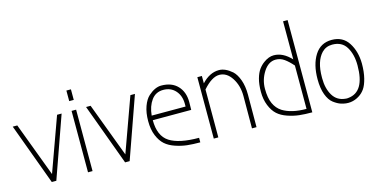

<svg xmlns="http://www.w3.org/2000/svg" viewBox="-74 -1128 2980 1510"><g transform="rotate(-15 1416.5 -373.5)"><path d="M195 0 11 -500H48L213 -60L372 -500H409L232 0Z M527 0H490V-500H527ZM492 -665H529V-579H492Z M792 0 608 -500H645L810 -60L969 -500H1006L829 0Z M1404 -36V1Q1344 1 1298.5 -4Q1253 -9 1204 -25.5Q1155 -42 1123.5 -70Q1092 -98 1071.5 -147.5Q1051 -197 1051 -265.5Q1051 -334 1069.5 -385Q1088 -436 1117 -462Q1171 -510 1222 -510Q1307 -510 1354.5 -460Q1402 -410 1402 -328Q1402 -273 1401 -264H1088Q1088 -135 1165 -85.5Q1242 -36 1404 -36ZM1365 -301V-323Q1365 -389 1327.5 -431Q1290 -473 1228.5 -473Q1167 -473 1131.5 -424.5Q1096 -376 1089 -301Z M1825 0 1826 -264Q1826 -348 1785.5 -410.5Q1745 -473 1684.5 -473Q1624 -473 1551 -390V0H1514V-500H1551V-440Q1616 -510 1692 -510Q1743 -510 1798 -462Q1826 -436 1844.5 -385Q1863 -334 1863 -265L1862 0Z M2279 -750H2316V1Q2256 1 2211 -4Q2166 -9 2117.5 -25.5Q2069 -42 2038 -70Q2007 -98 1987 -147.5Q1967 -197 1967 -259Q1967 -321 1979.5 -365.5Q1992 -410 2011.5 -436.5Q2031 -463 2055 -480Q2097 -511 2138 -511Q2213 -511 2279 -440ZM2085 -82Q2157 -37 2279 -37V-390Q2245 -429 2213.5 -451.5Q2182 -474 2144 -474Q2085 -474 2044.5 -411Q2004 -348 2004 -273.5Q2004 -199 2025 -153Q2046 -107 2085 -82Z M2792 -269Q2792 -201 2779 -149.5Q2766 -98 2746.5 -70Q2727 -42 2700 -25Q2632 19 2551 -7Q2523 -16 2492 -39.5Q2461 -63 2442 -114Q2423 -165 2423 -239Q2423 -359 2471 -434.5Q2519 -510 2609.5 -510Q2700 -510 2745.5 -439Q2791 -368 2792 -269ZM2596 -35 2608 -34 2619 -35Q2755 -48 2755 -264Q2755 -353 2719 -413Q2683 -473 2604 -473Q2553 -473 2519 -438Q2460 -376 2460 -245V-237Q2460 -154 2494 -97.5Q2528 -41 2596 -35Z"/></g></svg>

Font: Bubbler One
Style: Regular
Weight: 400
Designer: Brenda Gallo (gbrenda1987@gmail.com)
Foundry: Brenda Gallo
Version: Version 1.003